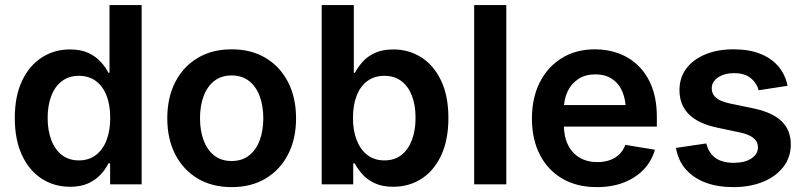

<svg xmlns="http://www.w3.org/2000/svg" viewBox="-20 -748 3267 779"><path d="M264.2 9.8Q199.7 9.8 148.9 -23.2Q98.1 -56.2 69.1 -118.7Q40 -181.2 40 -269Q40 -358.4 69.8 -420.7Q99.6 -482.9 150.1 -515.1Q200.7 -547.4 263.7 -547.4Q309.1 -547.4 339.6 -532.7Q370.1 -518.1 389.6 -496.1Q409.2 -474.1 419.9 -452.6H424.3V-727.5H554.7V0H426.8V-85H419.9Q409.2 -63 389.4 -41Q369.6 -19 339.1 -4.6Q308.6 9.8 264.2 9.8ZM299.8 -97.2Q340.3 -97.2 368.9 -118.9Q397.5 -140.6 412.4 -179.4Q427.2 -218.3 427.2 -269.5Q427.2 -321.8 412.4 -359.9Q397.5 -397.9 369.1 -419.2Q340.8 -440.4 299.8 -440.4Q259.3 -440.4 231 -418.7Q202.6 -397 188 -358.6Q173.3 -320.3 173.3 -269.5Q173.3 -219.2 188 -180.2Q202.6 -141.1 231.2 -119.1Q259.8 -97.2 299.8 -97.2Z M919.9 11.2Q840.3 11.2 781.7 -23.9Q723.1 -59.1 690.9 -121.8Q658.7 -184.6 658.7 -267.6Q658.7 -351.6 690.9 -414.6Q723.1 -477.5 781.7 -512.7Q840.3 -547.9 919.9 -547.9Q999.5 -547.9 1058.1 -512.7Q1116.7 -477.5 1148.9 -414.6Q1181.2 -351.6 1181.2 -267.6Q1181.2 -184.6 1148.9 -121.8Q1116.7 -59.1 1058.1 -23.9Q999.5 11.2 919.9 11.2ZM919.9 -94.7Q961.9 -94.7 990.7 -117.4Q1019.5 -140.1 1033.9 -179.4Q1048.3 -218.8 1048.3 -268.1Q1048.3 -317.9 1033.9 -357.2Q1019.5 -396.5 990.7 -419.2Q961.9 -441.9 919.9 -441.9Q877.4 -441.9 848.9 -419.2Q820.3 -396.5 805.9 -357.4Q791.5 -318.4 791.5 -268.1Q791.5 -218.8 805.9 -179.4Q820.3 -140.1 848.9 -117.4Q877.4 -94.7 919.9 -94.7Z M1575.2 9.8Q1531.2 9.8 1500.5 -4.6Q1469.7 -19 1450.2 -41Q1430.7 -63 1419.4 -85H1413.1V0H1285.2V-727.5H1415.5V-452.6H1419.9Q1431.2 -474.1 1450.2 -496.1Q1469.2 -518.1 1500 -532.7Q1530.8 -547.4 1575.7 -547.4Q1639.2 -547.4 1689.7 -515.1Q1740.2 -482.9 1769.8 -420.7Q1799.3 -358.4 1799.3 -269Q1799.3 -181.2 1770.5 -118.7Q1741.7 -56.2 1690.9 -23.2Q1640.1 9.8 1575.2 9.8ZM1539.6 -97.2Q1580.6 -97.2 1608.6 -119.1Q1636.7 -141.1 1651.4 -180.2Q1666 -219.2 1666 -269.5Q1666 -320.3 1651.6 -358.6Q1637.2 -397 1608.9 -418.7Q1580.6 -440.4 1539.6 -440.4Q1499 -440.4 1470.5 -419.2Q1441.9 -397.9 1427 -359.9Q1412.1 -321.8 1412.1 -269.5Q1412.1 -218.3 1427.2 -179.4Q1442.4 -140.6 1470.9 -118.9Q1499.5 -97.2 1539.6 -97.2Z M2034.2 -727.5V0H1903.8V-727.5Z M2401.9 11.2Q2320.3 11.2 2261.2 -23.4Q2202.1 -58.1 2170.2 -120.6Q2138.2 -183.1 2138.2 -267.1Q2138.2 -350.6 2169.9 -413.6Q2201.7 -476.6 2259.3 -512.2Q2316.9 -547.9 2394 -547.9Q2446.3 -547.9 2491.7 -530.8Q2537.1 -513.7 2571.5 -479.5Q2606 -445.3 2625.5 -394Q2645 -342.8 2645 -273.4V-234.4H2196.3V-321.8H2580.1L2519.5 -296.9Q2519.5 -341.8 2505.4 -375.5Q2491.2 -409.2 2463.4 -427.7Q2435.5 -446.3 2395.5 -446.3Q2355 -446.3 2326.4 -427.5Q2297.9 -408.7 2282.7 -376.5Q2267.6 -344.2 2267.6 -303.7V-244.1Q2267.6 -194.8 2284.4 -160.4Q2301.3 -126 2332 -108.2Q2362.8 -90.3 2403.8 -90.3Q2431.6 -90.3 2454.3 -98.4Q2477.1 -106.4 2492.9 -122.1Q2508.8 -137.7 2517.1 -160.2L2637.2 -140.6Q2624.5 -95.2 2592.3 -61Q2560.1 -26.9 2511.7 -7.8Q2463.4 11.2 2401.9 11.2Z M2955.1 11.2Q2891.6 11.2 2842.3 -7.3Q2793 -25.9 2762 -61.5Q2731 -97.2 2722.7 -147.9L2845.7 -166Q2855.5 -126.5 2883.3 -106.9Q2911.1 -87.4 2957 -87.4Q3002.4 -87.4 3028.8 -105.2Q3055.2 -123 3055.2 -149.9Q3055.2 -173.3 3037.1 -188Q3019 -202.6 2982.9 -210.4L2890.6 -230Q2813.5 -246.1 2775.1 -284.2Q2736.8 -322.3 2736.8 -382.3Q2736.8 -432.6 2764.4 -469.7Q2792 -506.8 2841.6 -527.3Q2891.1 -547.9 2956.5 -547.9Q3019.5 -547.9 3065.2 -529.5Q3110.8 -511.2 3138.7 -478Q3166.5 -444.8 3175.3 -399.9L3058.1 -381.8Q3050.3 -411.1 3025.9 -431.2Q3001.5 -451.2 2958.5 -451.2Q2918.9 -451.2 2893.3 -433.8Q2867.7 -416.5 2867.7 -389.6Q2867.7 -366.7 2885 -351.6Q2902.3 -336.4 2941.4 -328.1L3035.6 -308.6Q3113.3 -292.5 3150.9 -256.3Q3188.5 -220.2 3188.5 -162.1Q3188.5 -110.4 3158.7 -71.3Q3128.9 -32.2 3076.2 -10.5Q3023.4 11.2 2955.1 11.2Z"/></svg>

Font: V-Inter
Style: SemiBold-600
Weight: 600
Designer: Rasmus Andersson
Foundry: rsms
Version: Version 4.000;git-4146feb